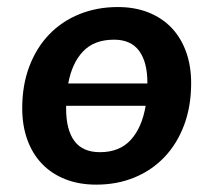

<svg xmlns="http://www.w3.org/2000/svg" viewBox="-20 -512 570 540"><path d="M311.5 -492.2Q358.9 -492.2 397.2 -477.1Q435.5 -461.9 462.2 -434.1Q488.8 -406.2 503.2 -366.7Q517.6 -327.1 517.6 -278.3Q517.6 -212.9 497.8 -160.2Q478 -107.4 442.4 -70.1Q406.7 -32.7 357.9 -12.7Q309.1 7.3 250.5 7.3Q202.6 7.3 164.1 -7.8Q125.5 -22.9 98.4 -51Q71.3 -79.1 56.9 -118.9Q42.5 -158.7 42.5 -207.5Q42.5 -272.5 62.5 -325.2Q82.5 -377.9 118.2 -415Q153.8 -452.1 203.4 -472.2Q252.9 -492.2 311.5 -492.2ZM261.2 -84Q316.4 -84 347.9 -118.7Q379.4 -153.3 389.6 -214.4H166V-205.6Q166 -147 189.2 -115.5Q212.4 -84 261.2 -84ZM300.8 -400.4Q245.1 -400.4 213.9 -367.7Q182.6 -335 171.9 -277.3H394.5V-279.3Q394.5 -337.4 371.3 -368.9Q348.1 -400.4 300.8 -400.4Z"/></svg>

Font: Carlito
Style: Bold Italic
Weight: 700
Italic angle: -7°
Designer: Lukasz Dziedzic
Foundry: tyPoland Lukasz Dziedzic
Version: Version 1.104